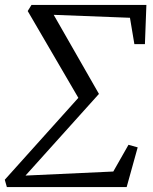

<svg xmlns="http://www.w3.org/2000/svg" viewBox="-34 -763 622 783"><path d="M79 -718 94.5 -743H563L557 -583H514L496 -690.5L185 -702.5L369.5 -380L70 -47L428 -63.5L490 -172.5L527.5 -162L482.5 0H-6L-14.5 -30L285.5 -364Z"/></svg>

Font: Merriweather 36pt Light
Style: Italic
Weight: 300
Italic angle: -7.8°
Version: Version 2.101